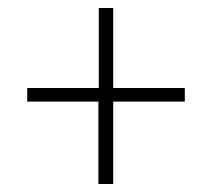

<svg xmlns="http://www.w3.org/2000/svg" viewBox="-20 -568 502 480"><path d="M226 -108V-314H48V-348H227V-548H263V-348H442V-314H263V-108Z"/></svg>

Font: Source Sans 3 ExtraLight Light
Style: Italic
Weight: 300
Italic angle: -11°
Version: Version 3.052;hotconv 1.1.0;makeotfexe 2.6.0